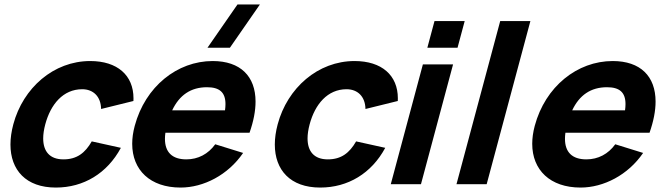

<svg xmlns="http://www.w3.org/2000/svg" viewBox="-20 -830 2999 865"><path d="M231.6 15C356.6 15 462.8 -49 524.6 -164L393.4 -193C363.4 -141 326.7 -112 265.7 -112C203.9 -112 174.6 -148.3 174.6 -206.3C174.6 -225.3 177.8 -246.8 184 -270C208.1 -360 264.3 -428 350.3 -428C400.3 -428 434.5 -395 435.5 -339L581.1 -375C581.3 -379 581.4 -383 581.4 -387C581.4 -490.9 508.7 -555 386.4 -555C221.4 -555 83.9 -434 40 -270C31.4 -237.9 27.1 -207.3 27.1 -178.9C27.1 -64.1 96.9 15 231.6 15Z M1151 -810H1050L914.8 -615H1015.8ZM725.2 -232H1104.2C1122.5 -284 1131.3 -331.1 1131.3 -372.3C1131.3 -486.4 1063.1 -555 938.2 -555C778.2 -555 634.4 -440 587 -263C579.3 -234.5 575.6 -207.4 575.6 -182.1C575.6 -63.8 656.7 15 793.5 15C897.5 15 1007.7 -42 1075.3 -141L949.7 -180C917.9 -136 872.5 -112 819.5 -112C755.3 -112 723.1 -144.8 723.1 -204.5C723.1 -213.1 723.8 -222.3 725.2 -232ZM912.6 -437C968.9 -437 995.8 -414 995.8 -361.1C995.8 -352.6 995.1 -343.2 993.7 -333H755.7C788.1 -401.5 839.6 -437 912.6 -437Z M1422.6 15C1547.6 15 1653.8 -49 1715.6 -164L1584.4 -193C1554.4 -141 1517.7 -112 1456.7 -112C1394.9 -112 1365.6 -148.3 1365.6 -206.3C1365.6 -225.3 1368.8 -246.8 1375 -270C1399.1 -360 1455.3 -428 1541.3 -428C1591.3 -428 1625.5 -395 1626.5 -339L1772.1 -375C1772.3 -379 1772.4 -383 1772.4 -387C1772.4 -490.9 1699.7 -555 1577.4 -555C1412.4 -555 1274.9 -434 1231 -270C1222.4 -237.9 1218.1 -207.3 1218.1 -178.9C1218.1 -64.1 1287.9 15 1422.6 15Z M1905.3 -615H2041.3L2073.5 -735H1937.5ZM1740.5 0H1876.5L2021.2 -540H1885.2Z M2036.5 0H2172.5L2369.5 -735H2233.5Z M2527.3 -232H2906.3C2924.6 -284 2933.5 -331.1 2933.5 -372.3C2933.5 -486.4 2865.3 -555 2740.4 -555C2580.4 -555 2436.6 -440 2389.1 -263C2381.5 -234.5 2377.8 -207.4 2377.8 -182.1C2377.8 -63.8 2458.8 15 2595.6 15C2699.6 15 2809.9 -42 2877.4 -141L2751.9 -180C2720.1 -136 2674.7 -112 2621.7 -112C2557.4 -112 2525.3 -144.8 2525.3 -204.5C2525.3 -213.1 2526 -222.3 2527.3 -232ZM2714.7 -437C2771.1 -437 2798 -414 2798 -361.1C2798 -352.6 2797.3 -343.2 2795.9 -333H2557.9C2590.2 -401.5 2641.7 -437 2714.7 -437Z"/></svg>

Font: Manrope
Style: ExtraBoldItalic
Weight: 800
Italic angle: -15°
Designer: Mikhail Sharanda
Foundry: Mikhail Sharanda
Version: Version 4.502;hotconv 1.0.109;makeotfexe 2.5.65596